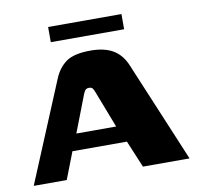

<svg xmlns="http://www.w3.org/2000/svg" viewBox="-69 -651 747 722"><g transform="rotate(-10 304.5 -289.5)"><path d="M3 0 162 -382Q178 -421 208 -442.5Q238 -464 302 -464Q355 -464 388 -444Q421 -424 438 -382L598 0H420L377 -103H169L129 0ZM195 -166H347L293 -306Q290 -314 286 -320.5Q282 -327 272 -327Q261 -327 256.5 -320.5Q252 -314 249 -306ZM160 -521V-579H440V-521Z"/></g></svg>

Font: r_Genos
Style: Bold
Weight: 700
Designer: Robert E. Leuschke
Foundry: Robert E. Leuschke
Version: Version 2.000;June 29, 2024;FontCreator 14.0.0.2814 32-bit